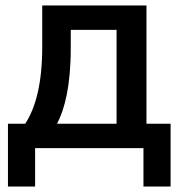

<svg xmlns="http://www.w3.org/2000/svg" viewBox="-20 -540 663 700"><path d="M9 -89H72C111 -149 134 -238 134 -371V-520H514V-89H602V140H503V0H108V140H9ZM405 -89V-431H238V-365C238 -225 215 -140 188 -89Z"/></svg>

Font: Plexus Sans Medium
Style: Regular
Weight: 500
Version: Version 2.001;PS 002.001;hotconv 1.0.70;makeotf.lib2.5.58329